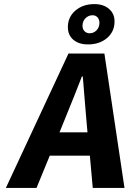

<svg xmlns="http://www.w3.org/2000/svg" viewBox="-20 -922 640 942"><path d="M412.1 -704.1Q366.2 -704.1 339.6 -727.1Q313 -750 313 -789.1Q313 -838.4 349.9 -870.1Q386.7 -901.9 442.9 -901.9Q487.8 -901.9 514.9 -878.4Q542 -855 542 -816.9Q542 -766.6 505.1 -735.4Q468.3 -704.1 412.1 -704.1ZM419.9 -758.8Q439.5 -758.8 453.6 -773.2Q467.8 -787.6 467.8 -810.1Q467.8 -826.7 458.5 -836.9Q449.2 -847.2 434.1 -847.2Q414.1 -847.2 399.4 -832.5Q384.8 -817.9 384.8 -795.9Q384.8 -778.8 394.8 -768.8Q404.8 -758.8 419.9 -758.8ZM8.8 0 315.9 -659.2H492.2L590.8 0H435.1L420.9 -158.2H224.1L159.2 0ZM272 -272.9H409.2L403.8 -334Q400.4 -370.6 394.5 -444.8Q388.7 -519 386.2 -546.9H381.8Q352.1 -469.2 296.9 -334Z"/></svg>

Font: Office Code Pro Bold Italic
Style: Regular
Weight: 700
Italic angle: -9°
Designer: Nathan Rutzky & Paul D. Hunt
Foundry: Adobe Systems Incorporated
Version: Version 1.004;PS 001.004;hotconv 1.0.70;makeotf.lib2.5.58329